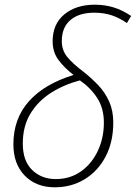

<svg xmlns="http://www.w3.org/2000/svg" viewBox="-20 -787 578 817"><path d="M213 10Q134 10 85.5 -39.5Q37 -89 37 -173Q37 -282 103 -356Q169 -430 293 -468Q252 -500 228 -533Q204 -566 204 -611Q204 -685 254 -726Q304 -767 383 -767Q426 -767 463.5 -755.5Q501 -744 538 -719L520 -689Q488 -711 455 -722Q422 -733 381 -733Q317 -733 280 -702Q243 -671 243 -612Q243 -572 267.5 -543Q292 -514 336 -481Q370 -454 398.5 -424Q427 -394 444.5 -355Q462 -316 462 -266Q462 -183 429.5 -121Q397 -59 340.5 -24.5Q284 10 213 10ZM217 -25Q279 -25 325 -58Q371 -91 396.5 -145.5Q422 -200 422 -265Q422 -326 394 -369.5Q366 -413 320 -445Q252 -427 197 -392Q142 -357 109.5 -303.5Q77 -250 77 -176Q77 -102 117 -63.5Q157 -25 217 -25Z"/></svg>

Font: Noto Sans Disp ExtLt
Style: Italic
Weight: 200
Italic angle: -12°
Designer: Monotype Design Team
Foundry: Monotype Imaging Inc.
Version: Version 2.000;GOOG;noto-source:20170915:90ef993387c0